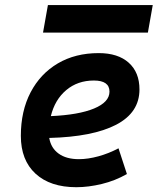

<svg xmlns="http://www.w3.org/2000/svg" viewBox="-20 -740 632 769"><path d="M295.9 -102.5Q332.5 -102.5 374.3 -114Q416 -125.5 454.6 -146L488.3 -43Q441.4 -16.1 387.9 -3.2Q334.5 9.8 285.6 9.8Q181.2 9.8 122.3 -44.4Q63.5 -98.6 63.5 -195.8Q63.5 -295.4 102.5 -370.1Q141.6 -444.8 211.7 -486.1Q281.7 -527.3 375.5 -527.3Q452.6 -527.3 495.6 -488.8Q538.6 -450.2 538.6 -381.8Q538.6 -289.1 445.3 -240.5Q352.1 -191.9 177.2 -187.5Q184.1 -147 214.8 -124.8Q245.6 -102.5 295.9 -102.5ZM183.6 -274.9Q294.9 -279.8 356.7 -305.4Q418.5 -331.1 418.5 -373Q418.5 -417.5 356 -417.5Q291 -417.5 245.4 -379.2Q199.7 -340.8 183.6 -274.9ZM152.3 -609.4 171.9 -719.7H591.8L572.3 -609.4Z"/></svg>

Font: Cascadia Mono NF SemiBold
Style: Italic
Weight: 600
Italic angle: -10°
Monospace: yes
Designer: Aaron Bell
Foundry: Saja Typeworks
Version: Version 2404.023; ttfautohint (v1.8.4)